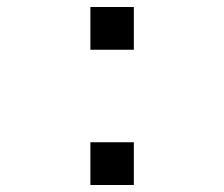

<svg xmlns="http://www.w3.org/2000/svg" viewBox="-20 -528 640 548"><path d="M238 0V-122H362V0ZM238 -386V-508H362V-386Z"/></svg>

Font: Geist Mono
Style: Regular
Weight: 400
Monospace: yes
Designer: Basement.studio, Andrés Briganti, Mateo Zaragoza
Foundry: Basement.studio, Vercel, Andrés Briganti, Guido Ferreyra, Mateo Zaragoza
Version: Version 1.500; ttfautohint (v1.8.4.7-5d5b)